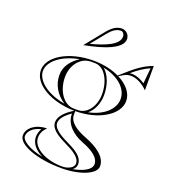

<svg xmlns="http://www.w3.org/2000/svg" viewBox="-147 -728 919 1036"><g transform="rotate(20 312.5 -210.0)"><path d="M211 -465C320.9 -485.5 420 -520.5 420 -575C420 -599.8 399.8 -620 375 -620C343.1 -620 317.8 -599 295.7 -571.7L210 -466ZM239.1 -482.9 305 -564.1C324.5 -588.1 346.2 -607 374 -607C385.6 -607 395 -594.9 395 -580C395 -533.6 320.2 -504 239.1 -482.9ZM460 -392 439.3 -373.5C398.3 -393.2 346.4 -405 290 -405C152 -405 40 -340 40 -260C40 -181.1 148.8 -116.9 284.1 -115C244.1 -90 208 -58.9 208 -22C208 16 250.4 42.5 296.7 65.1C344.6 88.5 391 112.9 391 150C391 172.1 361.4 190 325 190C228.4 190 150 144.3 150 88C150 63.4 160.4 42.6 179 26L178 25C117.8 25 69 60.4 69 104C69 157 183.7 200 325 200C431.5 200 518 163.7 518 119C518 65.2 460.2 26.2 392.7 0.3C335.9 -21.5 290 -51.2 290 -94V-115C422.5 -115 530 -180 530 -260C530 -304.8 496.3 -344.9 443.4 -371.5L468 -386C480.2 -393.4 493.7 -396.9 507.7 -396.9C539.9 -396.9 575.1 -378.9 604 -350L605 -351V-489C547 -468 506 -433 460 -392ZM175 -270C175 -337.3 218.7 -392.7 275 -394.7C280.3 -394.9 284.7 -395 290 -395C295.3 -395 299.7 -394.9 305 -394.7C356.3 -392.8 395 -328.1 395 -250C395 -182.7 356 -127.1 305 -125.3C299.7 -125.1 295.3 -125 290 -125C284.7 -125 280.3 -125.1 275 -125.3C218.3 -127.4 175 -191.9 175 -270ZM278 -96.8V-94C278 -38 323.6 6.2 384.4 29.5C438.1 50.1 486 78.4 486 119C486 151.2 438.9 173.7 384.6 183.9C395 175.6 403 163.7 403 150C403 102.6 347.9 76.7 302 54.3C254.7 31.3 220 6.5 220 -22C220 -47.5 243.8 -73.4 278 -96.8ZM207.6 177.1C125.5 160.8 81 128.7 81 104C81 75.4 109.4 47.9 151.8 39.5C142.6 54.3 138 70.2 138 88C138 126.2 167.3 157.4 207.6 177.1ZM496.8 -408.2C527.2 -434 557.8 -456.1 593 -471.3L584.5 -381.9C560.2 -398.7 533.5 -408.8 507.3 -408.8C503.8 -408.8 500.3 -408.6 496.8 -408.2ZM221.4 -132.7C120.5 -150 52 -203.9 52 -260C52 -315.4 118.9 -368.6 217.5 -386.6C173.2 -358.4 143 -318.8 143 -270C143 -213 172.5 -165.2 221.4 -132.7ZM354.1 -387.6C434.4 -372.9 498 -323.3 498 -260C498 -197.3 436 -148.2 357.3 -133C388.2 -157.6 407 -202.2 407 -250C407 -306.4 387.4 -360.1 354.1 -387.6Z"/></g></svg>

Font: Sortefax
Style: Medium
Weight: 500
Designer: gluk
Foundry: gluk
Version: Version 0.261